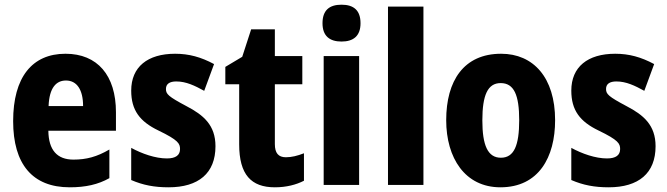

<svg xmlns="http://www.w3.org/2000/svg" viewBox="-20 -788 2841 818"><path d="M259 -559C117 -559 36 -459 36 -272C36 -89 118 10 277 10C345 10 398 -2 446 -29V-151C393 -120 348 -108 293 -108C223 -108 187 -149 186 -231H474V-310C474 -467 395 -559 259 -559ZM261 -445C308 -445 334 -405 334 -336H187C190 -415 220 -445 261 -445Z M898 -165C898 -255 847 -298 774 -336C697 -377 687 -387 687 -409C687 -430 702 -441 731 -441C773 -441 810 -423 850 -401L892 -515C836 -545 785 -559 726 -559C609 -559 539 -503 539 -402C539 -318 576 -270 655 -232C740 -191 747 -176 747 -153C747 -127 729 -113 691 -113C642 -113 585 -133 539 -158V-21C590 1 638 10 698 10C826 10 898 -50 898 -165Z M1198 -118C1166 -118 1151 -136 1151 -174V-429H1268V-549H1151V-663H1050L1012 -546L940 -503V-429H999V-173C999 -44 1050 10 1151 10C1200 10 1242 -1 1275 -18V-135C1247 -124 1222 -118 1198 -118Z M1435 -768C1383 -768 1354 -744 1354 -689C1354 -635 1384 -611 1435 -611C1486 -611 1516 -635 1516 -689C1516 -743 1488 -768 1435 -768ZM1510 -549H1359V0H1510Z M1784 0V-760H1633V0Z M2345 -276C2345 -458 2252 -559 2115 -559C1956 -559 1881 -444 1881 -276C1881 -115 1961 10 2112 10C2275 10 2345 -118 2345 -276ZM2035 -275C2035 -383 2058 -434 2113 -434C2170 -434 2192 -383 2192 -276C2192 -168 2170 -116 2114 -116C2058 -116 2035 -169 2035 -275Z M2773 -165C2773 -255 2722 -298 2649 -336C2572 -377 2562 -387 2562 -409C2562 -430 2577 -441 2606 -441C2648 -441 2685 -423 2725 -401L2767 -515C2711 -545 2660 -559 2601 -559C2484 -559 2414 -503 2414 -402C2414 -318 2451 -270 2530 -232C2615 -191 2622 -176 2622 -153C2622 -127 2604 -113 2566 -113C2517 -113 2460 -133 2414 -158V-21C2465 1 2513 10 2573 10C2701 10 2773 -50 2773 -165Z"/></svg>

Font: Noto Sans Gurmukhi UI Condensed ExtraBold
Style: Regular
Weight: 800
Width: 3
Designer: Jelle Bosma - Monotype Design Team
Foundry: Monotype Imaging Inc.
Version: Version 2.004